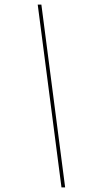

<svg xmlns="http://www.w3.org/2000/svg" viewBox="-20 -750 413 840"><path d="M145 -730H161L265 70H249Z"/></svg>

Font: Elaine Sans Thin
Style: Italic
Weight: 250
Italic angle: -13°
Designer: Wei Huang
Foundry: Wei Huang
Version: Version 2.001;December 24, 2019;FontCreator 12.0.0.2547 64-b